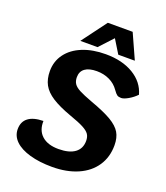

<svg xmlns="http://www.w3.org/2000/svg" viewBox="-159 -993 961 1112"><g transform="rotate(20 321.0 -437.5)"><path d="M32 -128Q32 -174 63.5 -198Q95 -222 156 -223Q154 -165 190 -132.5Q226 -100 293 -100Q358 -100 393 -125.5Q428 -151 428 -199Q428 -224 417 -240Q406 -256 377.5 -271Q349 -286 292 -306Q217 -333 173.5 -361Q130 -389 111 -424Q92 -459 92 -508Q92 -568 126 -614Q160 -660 221.5 -685Q283 -710 364 -710Q466 -710 535 -668.5Q604 -627 624 -555Q603 -533 576 -517.5Q549 -502 533 -502Q517 -502 508 -508Q499 -514 485 -534Q463 -566 427.5 -583Q392 -600 349 -600Q301 -600 276 -581.5Q251 -563 251 -528Q251 -504 261.5 -488Q272 -472 298.5 -458Q325 -444 379 -424Q465 -393 509.5 -366.5Q554 -340 572.5 -309Q591 -278 591 -231Q591 -158 554.5 -103.5Q518 -49 450.5 -19.5Q383 10 293 10Q215 10 155.5 -7Q96 -24 64 -55Q32 -86 32 -128ZM312 -885H465L534 -732H432L381 -815L304 -732H198Z"/></g></svg>

Font: Krub
Style: Bold Italic
Weight: 700
Italic angle: -8°
Designer: Ekaluck Peanpanawate
Foundry: Cadson Demak Co.,Ltd.
Version: Version 1.000; ttfautohint (v1.6)